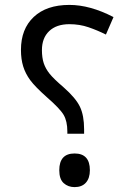

<svg xmlns="http://www.w3.org/2000/svg" viewBox="-20 -744 525 778"><path d="M252.9 -210.9Q252.9 -252.9 237.8 -278.6Q222.7 -304.2 169.9 -350.1Q122.1 -392.6 102.5 -419.2Q83 -445.8 74 -474.9Q64.9 -503.9 64.9 -542Q64.9 -626.5 116.7 -675.3Q168.5 -724.1 261.2 -724.1Q344.7 -724.1 439.9 -674.8L409.2 -604Q375 -621.1 338.9 -633.5Q302.7 -646 261.2 -646Q208.5 -646 179.2 -617.9Q149.9 -589.8 149.9 -541Q149.9 -510.3 157.2 -488Q164.6 -465.8 180.9 -445.3Q197.3 -424.8 237.8 -390.1Q287.1 -346.7 304 -311.3Q320.8 -275.9 320.8 -220.2V-202.1H252.9ZM282.2 14.2Q255.9 14.2 238 -2Q220.2 -18.1 220.2 -54.2Q220.2 -122.1 282.2 -122.1Q344.2 -122.1 344.2 -54.2Q344.2 -22 328.1 -3.9Q312 14.2 282.2 14.2Z"/></svg>

Font: Noto Sans Kufi Arabic
Style: Regular
Weight: 400
Designer: Monotype Design team
Foundry: Monotype Imaging Inc.
Version: Version 1.02